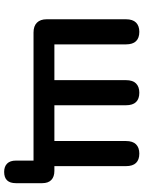

<svg xmlns="http://www.w3.org/2000/svg" viewBox="94 -630 675 902"><g transform="rotate(90 431.0 -179.5)"><path d="M788 138Q763 138 749 124Q735 110 735 83V0H133Q103 0 87 -16Q71 -32 71 -62V-434Q71 -466 86.5 -481.5Q102 -497 130 -497Q159 -497 174 -481.5Q189 -466 189 -434V-98H357V-434Q357 -466 372.5 -481.5Q388 -497 416 -497Q445 -497 460 -481.5Q475 -466 475 -434V-98H643V-434Q643 -466 658.5 -481.5Q674 -497 702 -497Q731 -497 746 -481.5Q761 -466 761 -434V-40L703 -98H783Q811 -98 826 -83.5Q841 -69 841 -41V83Q841 138 788 138Z"/></g></svg>

Font: Nunito
Style: Bold
Weight: 700
Designer: Vernon Adams
Foundry: Vernon Adams
Version: Version 3.602